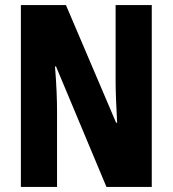

<svg xmlns="http://www.w3.org/2000/svg" viewBox="-20 -734 678 754"><path d="M576 0V-714H434V-420C434 -378 436 -322 440 -252H436L239 -714H62V0H204V-300C204 -341 202 -399 196 -473H200L398 0Z"/></svg>

Font: Noto Sans Lao UI ExtCond ExtBd
Style: Regular
Weight: 800
Width: 2
Designer: Monotype Design Team
Foundry: Monotype Imaging Inc.
Version: Version 2.000